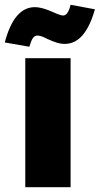

<svg xmlns="http://www.w3.org/2000/svg" viewBox="-55 -785 418 805"><path d="M241 -541H51V0H241ZM102 -636Q117 -636 143 -622Q165 -612 182 -606.5Q199 -601 217 -601Q302 -601 343 -746L241 -765Q230 -720 210 -720Q198 -720 168 -734Q164 -736 148.5 -742Q133 -748 118.5 -751.5Q104 -755 91 -755Q4 -755 -35 -607L68 -589Q76 -616 83.5 -626Q91 -636 102 -636Z"/></svg>

Font: Geom Black
Style: Bold
Weight: 900
Version: Version 1.102